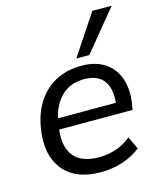

<svg xmlns="http://www.w3.org/2000/svg" viewBox="-114 -836 773 927"><g transform="rotate(-15 272.5 -372.5)"><path d="M276 9Q149 9 89 -66Q29 -141 49 -268Q67 -383 137.5 -447.5Q208 -512 316 -512Q386 -512 432 -481.5Q478 -451 497 -397Q516 -343 505 -272L500 -242H133Q123 -156 161 -109.5Q199 -63 286 -63Q328 -63 369 -76Q410 -89 446 -119L476 -56Q436 -24 384 -7.5Q332 9 276 9ZM311 -446Q242 -446 199 -404Q156 -362 142 -296H431Q438 -369 408 -407.5Q378 -446 311 -446ZM302 -552 436 -754H533L367 -552Z"/></g></svg>

Font: Mulish Medium
Style: Italic
Weight: 500
Italic angle: -9°
Designer: Vernon Adams
Foundry: Vernon Adams
Version: Version 3.603; ttfautohint (v1.8.3)